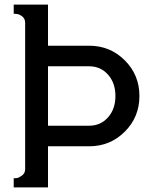

<svg xmlns="http://www.w3.org/2000/svg" viewBox="-20 -820 670 840"><path d="M190 -530V-270H370Q420 -270 452.5 -306.5Q485 -343 485 -400Q485 -457 452.5 -493.5Q420 -530 370 -530ZM90 -80V-720Q90 -738 77.5 -748Q65 -758 52 -759L40 -760V-800H190V-620H370Q462 -620 526 -556Q590 -492 590 -400Q590 -308 526 -244Q462 -180 370 -180H190V0H40V-40Q46 -40 54 -41Q62 -42 76 -52Q90 -62 90 -80Z"/></svg>

Font: Laverick
Style: Regular
Weight: 400
Designer: Daniel Pimley
Foundry: Daniel Pimley
Version: Version 1.000;PS 001.001;hotconv 1.0.56